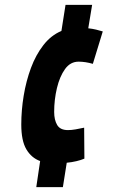

<svg xmlns="http://www.w3.org/2000/svg" viewBox="-20 -668 477 794"><path d="M130 106 146 -2Q110 -15 89 -50.5Q68 -86 68 -153Q68 -212 78 -272.5Q88 -333 108 -387Q128 -441 159.5 -481.5Q191 -522 234 -540L251 -648H361L345 -551Q363 -549 377.5 -545.5Q392 -542 405 -538L364 -404Q333 -413 305 -413Q271 -413 249 -382.5Q227 -352 215.5 -304Q204 -256 204 -205Q204 -172 216.5 -151Q229 -130 261 -130Q275 -130 292.5 -133Q310 -136 328 -140L329 -12Q315 -6 296 -1.5Q277 3 256 5L240 106Z"/></svg>

Font: Georama Condensed
Style: Bold Italic
Weight: 700
Width: 3
Italic angle: -9°
Designer: Jean-Baptiste Levee
Foundry: Production Type
Version: Version 1.000